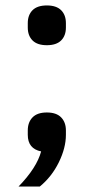

<svg xmlns="http://www.w3.org/2000/svg" viewBox="-20 -547 345 705"><path d="M82 -446V-462Q82 -492 99.5 -509.5Q117 -527 152 -527Q187 -527 204.5 -509.5Q222 -492 222 -462V-446Q222 -416 204.5 -398.5Q187 -381 152 -381Q117 -381 99.5 -398.5Q82 -416 82 -446ZM48 138Q115 69 131 9Q82 -1 82 -52V-68Q82 -98 99.5 -116Q117 -134 152 -134Q187 -134 204.5 -116Q222 -98 222 -68V-52Q222 -4 196 49Q170 102 126 138Z"/></svg>

Font: Anuphan Medium
Style: Regular
Weight: 500
Designer: Mike Abbink, Paul van der Laan, Pieter van Rosmalen, Mint Tantisuwanna
Foundry: Bold Monday; Cadson Demak
Version: Version 3.002;hotconv 1.0.109;makeotfexe 2.5.65596